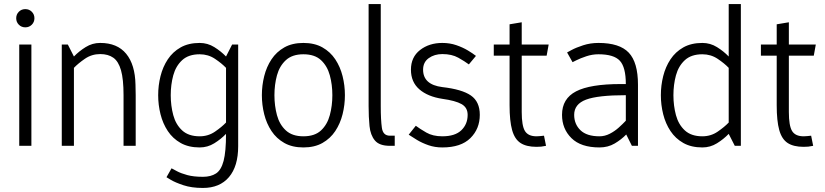

<svg xmlns="http://www.w3.org/2000/svg" viewBox="-20 -720 4072 948"><path d="M105 -585Q86 -585 73 -598Q60 -611 60 -630Q60 -649 73 -662Q86 -675 105 -675Q124 -675 137 -662Q150 -649 150 -630Q150 -611 137 -598Q124 -585 105 -585ZM75 0V-500H135V0Z M650 0H590V-250Q590 -329 577.5 -373Q565 -417 539.5 -435Q514 -453 475 -453Q433 -453 399.5 -430Q366 -407 345 -385V0H285V-500H315L345 -441Q370 -467 403 -487.5Q436 -508 474 -508H475Q559 -508 603 -454.5Q647 -401 649 -302L650 -250Z M966 -452Q911 -452 879.5 -423Q848 -394 835.5 -348Q823 -302 823 -250Q823 -198 835.5 -151.5Q848 -105 879.5 -76Q911 -47 966 -47Q1008 -47 1041.5 -70Q1075 -93 1096 -115V-385Q1075 -407 1041.5 -429.5Q1008 -452 966 -452ZM827 111Q836 116 855 126Q874 136 905 144.5Q936 153 982 153Q1021 153 1046.5 136.5Q1072 120 1084 74.5Q1096 29 1096 -59Q1071 -33 1038 -12.5Q1005 8 966 8Q911 8 872 -14Q833 -36 808.5 -73Q784 -110 772.5 -156Q761 -202 761 -250Q761 -298 772.5 -344Q784 -390 808.5 -427Q833 -464 872 -486Q911 -508 966 -508Q1005 -508 1038 -487.5Q1071 -467 1096 -441L1126 -500H1156V2Q1156 101 1110.5 154.5Q1065 208 982 208H981Q926 208 885.5 194.5Q845 181 823.5 168Q802 155 802 155Z M1273 -250Q1273 -298 1284.5 -344Q1296 -390 1320.5 -427Q1345 -464 1384 -486Q1423 -508 1478 -508Q1533 -508 1572 -486Q1611 -464 1635.5 -427Q1660 -390 1671.5 -344Q1683 -298 1683 -250Q1683 -202 1671.5 -156Q1660 -110 1635.5 -73Q1611 -36 1572 -14Q1533 8 1478 8Q1423 8 1384 -14Q1345 -36 1320.5 -73Q1296 -110 1284.5 -156Q1273 -202 1273 -250ZM1335 -250Q1335 -198 1347.5 -151.5Q1360 -105 1391.5 -76Q1423 -47 1478 -47Q1534 -47 1565 -76Q1596 -105 1608.5 -151.5Q1621 -198 1621 -250Q1621 -302 1608.5 -348Q1596 -394 1565 -423Q1534 -452 1478 -452Q1423 -452 1391.5 -423Q1360 -394 1347.5 -348Q1335 -302 1335 -250Z M1905 -50H1929V0H1905Q1853 0 1831 -26.5Q1809 -53 1804.5 -97.5Q1800 -142 1800 -196V-700H1860V-196Q1860 -128 1865.5 -89Q1871 -50 1905 -50Z M1998 -55 2033 -99Q2053 -84 2085 -65.5Q2117 -47 2164 -47Q2227 -47 2258 -77Q2289 -107 2289 -153Q2289 -189 2259 -206Q2229 -223 2164 -232Q2092 -243 2050.5 -279Q2009 -315 2009 -376Q2009 -438 2054 -473Q2099 -508 2164 -508Q2201 -508 2233 -497Q2265 -486 2290 -471Q2315 -456 2330 -444L2295 -402Q2275 -417 2243 -435Q2211 -453 2164 -453Q2125 -453 2097 -433Q2069 -413 2069 -376Q2069 -302 2164 -290Q2261 -279 2305 -248.5Q2349 -218 2349 -153Q2349 -84 2302.5 -38Q2256 8 2164 8Q2127 8 2095.5 -3Q2064 -14 2039 -29Q2014 -44 1998 -55Z M2666 -50 2676 0Q2662 3 2652 4Q2642 5 2629 5Q2579 5 2550 -14Q2521 -33 2508.5 -78Q2496 -123 2496 -200V-445H2418V-500H2496V-600L2556 -610V-500H2689L2679 -445H2556V-167Q2556 -99 2572 -73Q2588 -47 2629 -47Q2638 -47 2646.5 -48Q2655 -49 2666 -50Z M2815 -153Q2815 -107 2846 -77Q2877 -47 2940 -47Q2966 -47 2990.5 -59.5Q3015 -72 3035 -90Q3055 -108 3070 -124V-250Q2932 -250 2873.5 -228Q2815 -206 2815 -153ZM2940 8Q2848 8 2801.5 -38Q2755 -84 2755 -153Q2755 -233 2824.5 -269Q2894 -305 3045 -305H3070Q3070 -388 3040.5 -420Q3011 -452 2935 -452Q2904 -452 2874.5 -442Q2845 -432 2826 -422.5Q2807 -413 2807 -413L2780 -461Q2780 -461 2802 -473Q2824 -485 2859.5 -496.5Q2895 -508 2935 -508Q3039 -508 3084.5 -460Q3130 -412 3130 -302V0H3100L3072 -56Q3048 -31 3015 -11.5Q2982 8 2940 8Z M3448 -452Q3393 -452 3361.5 -423Q3330 -394 3317.5 -348Q3305 -302 3305 -250Q3305 -198 3317.5 -151.5Q3330 -105 3361.5 -76Q3393 -47 3448 -47Q3490 -47 3523.5 -70Q3557 -93 3578 -115V-385Q3557 -407 3523.5 -429.5Q3490 -452 3448 -452ZM3578 -700H3638V0H3608L3578 -59Q3553 -33 3520 -12.5Q3487 8 3448 8Q3393 8 3354 -14Q3315 -36 3290.5 -73Q3266 -110 3254.5 -156Q3243 -202 3243 -250Q3243 -298 3254.5 -344Q3266 -390 3290.5 -427Q3315 -464 3354 -486Q3393 -508 3448 -508Q3487 -508 3520 -487.5Q3553 -467 3578 -441Z M3985 -50 3995 0Q3981 3 3971 4Q3961 5 3948 5Q3898 5 3869 -14Q3840 -33 3827.5 -78Q3815 -123 3815 -200V-445H3737V-500H3815V-600L3875 -610V-500H4008L3998 -445H3875V-167Q3875 -99 3891 -73Q3907 -47 3948 -47Q3957 -47 3965.5 -48Q3974 -49 3985 -50Z"/></svg>

Font: Epunda Sans Light
Style: Regular
Weight: 300
Designer: Simon Atzbach
Foundry: typofactur
Version: Version 2.204; ttfautohint (v1.8.4.7-5d5b)